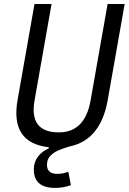

<svg xmlns="http://www.w3.org/2000/svg" viewBox="-20 -713 630 940"><path d="M250 207Q145.5 207 145.5 116.7Q145.5 81.5 165 54.9Q184.6 28.3 218.8 13.2V7.8Q29.3 -13.2 65.9 -222.7L148.9 -693.4H232.4L149.4 -222.7Q121.1 -64.9 268.1 -64.9Q396.5 -64.9 423.8 -222.7L506.8 -693.4H590.3L507.3 -222.7Q472.7 -27.8 321.3 3.9Q294.9 11.2 269.3 21.7Q243.7 32.2 226.8 49.6Q210 66.9 210 94.2Q210 138.2 260.7 138.2Q287.6 138.2 314.5 127.9L327.1 193.4Q290 207 250 207Z"/></svg>

Font: Cascadia Mono PL SemiLight
Style: Italic
Weight: 350
Italic angle: -10°
Monospace: yes
Designer: Aaron Bell
Foundry: Saja Typeworks
Version: Version 2404.023; ttfautohint (v1.8.4)